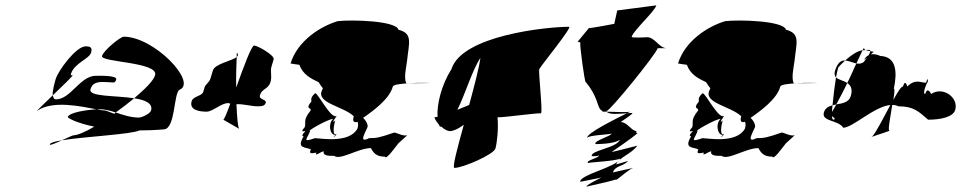

<svg xmlns="http://www.w3.org/2000/svg" viewBox="-20 -725 3589 717"><path d="M120 -312C111 -306 143 -336 177 -369C179 -361 181 -354 189 -354C244 -354 279 -442 338 -442C351 -442 419 -444 414 -428C409 -412 401 -418 387 -418C364 -418 328 -426 318 -392C309 -363 410 -369 481 -358C459 -340 436 -322 412 -305C391 -312 372 -317 352 -317H340C280 -328 178 -351 120 -312ZM188 -430C185 -419 175 -387 177 -369C215 -405 255 -444 251 -444C246 -444 243 -443 245 -449C257 -489 313 -505 320 -528C326 -548 317 -552 300 -552C264 -552 198 -462 188 -430ZM166 -186C168 -192 185 -197 211 -201C187 -190 164 -180 166 -186ZM233 -288C232 -285 264 -266 332 -252C298 -232 269 -220 256 -220C251 -220 231 -210 211 -201C295 -215 470 -223 501 -238C529 -238 560 -239 593 -242C636 -246 628 -380 651 -390C717 -418 556 -588 442 -588C430 -588 368 -538 361 -516C354 -492 574 -494 559 -444C553 -423 521 -392 481 -358C522 -352 552 -339 544 -312C540 -300 510 -286 498 -286C468 -286 439 -296 412 -305C410 -304 409 -301 407 -300C389 -307 375 -312 375 -312C367 -312 355 -314 340 -317C308 -315 239 -306 233 -288Z M696 -348C685 -313 726 -308 752 -308C774 -308 806 -340 832 -340C835 -339 838 -339 840 -338C828 -304 817 -279 814 -278L873 -244C868 -251 865 -290 863 -336H869C891 -336 921 -328 942 -328C953 -328 968 -328 972 -340C977 -356 945 -351 951 -370C958 -394 982 -392 990 -418C997 -442 988 -457 994 -477L1002 -504C1006 -518 942 -555 929 -555C919 -555 889 -473 862 -398C861 -445 863 -489 864 -512C845 -497 783 -487 775 -462L766 -432C761 -416 748 -411 744 -399L739 -382C734 -366 702 -366 696 -348ZM865 -528C870 -522 870 -517 864 -512C864 -523 864 -529 865 -528Z M1065 -488C1065 -488 1094 -483 1098 -483C1111 -447 1140 -432 1170 -418C1175 -410 1180 -402 1186 -395C1185 -394 1184 -392 1183 -389C1158 -340 1261 -329 1301 -291C1298 -279 1296 -267 1312 -269L1315 -271C1318 -263 1318 -255 1315 -245C1284 -188 1177 -209 1156 -209C1104 -191 1129 -208 1138 -236C1123 -234 1206 -281 1224 -281C1204 -263 1212 -221 1232 -221C1216 -203 1236 -220 1237 -224C1221 -216 1225 -253 1232 -275C1212 -257 1238 -293 1238 -293C1218 -275 1168 -377 1157 -377C1136 -359 1144 -349 1143 -346C1116 -314 1147 -325 1139 -311C1110 -275 1124 -268 1118 -250C1096 -225 1122 -239 1120 -234C1100 -216 1114 -216 1114 -216C1085 -168 1122 -177 1141 -167C1130 -145 1152 -155 1162 -155C1151 -137 1180 -160 1189 -160C1184 -142 1211 -143 1228 -143C1250 -125 1319 -172 1365 -172C1375 -154 1385 -140 1417 -140C1423 -127 1453 -172 1468 -190L1501 -220C1485 -215 1461 -230 1452 -230C1400 -212 1387 -209 1358 -209C1315 -187 1348 -236 1353 -252C1353 -264 1346 -275 1336 -285C1371 -309 1435 -355 1447 -402C1449 -409 1475 -412 1505 -414H1497C1488 -434 1496 -469 1500 -497C1507 -565 1523 -600 1468 -614C1459 -648 1291 -652 1241 -646C1175 -626 1091 -572 1065 -488ZM1306 -315C1306 -315 1305 -315 1305 -315C1305 -315 1306 -315 1306 -315ZM1505 -414C1547 -417 1589 -415 1589 -415C1559 -415 1538 -414 1505 -414Z M1603 -287C1601 -287 1607 -273 1619 -260C1621 -256 1621 -251 1628 -252C1640 -241 1654 -233 1667 -236C1684 -240 1698 -249 1712 -259C1688 -172 1668 -98 1677 -98C1709 -98 1823 -148 1830 -170C1836 -191 1842 -244 1838 -287H1842C1866 -287 1973 -302 2000 -302C2008 -302 1990 -455 1994 -467C1997 -476 2119 -625 2105 -625C2023 -625 1705 -593 1666 -467C1628 -407 1611 -335 1614 -289C1610 -288 1607 -288 1603 -287ZM1688 -315C1718 -375 1743 -462 1774 -509C1769 -471 1751 -403 1732 -333C1717 -327 1703 -321 1688 -315Z M2137 -569C2139 -569 2149 -568 2147 -563C2145 -555 2163 -419 2167 -419C2211 -367 2210 -330 2222 -316C2227 -312 2228 -312 2231 -308H2246C2245 -309 2246 -310 2246 -311C2258 -311 2429 -521 2436 -545H2470C2442 -545 2426 -585 2398 -586C2394 -586 2337 -582 2339 -588C2347 -613 2424 -681 2431 -705L2285 -686L2274 -636C2274 -636 2191 -620 2179 -620ZM2173 -210C2176 -220 2250 -222 2264 -226C2261 -216 2195 -199 2204 -187C2204 -187 2276 -186 2295 -204C2285 -172 2184 -164 2190 -142C2190 -142 2203 -140 2217 -144C2214 -134 2166 -126 2176 -116C2177 -119 2280 -123 2296 -133C2287 -102 2142 -72 2147 -46C2147 -46 2208 -58 2226 -62C2226 -62 2160 -30 2172 -28C2173 -30 2249 -44 2287 -57C2300 -67 2333 -95 2345 -98C2345 -98 2280 -84 2269 -81C2277 -107 2307 -103 2326 -124C2324 -123 2290 -114 2281 -111C2291 -137 2338 -150 2360 -181C2360 -181 2256 -154 2265 -158C2265 -158 2343 -211 2361 -228C2361 -228 2348 -231 2359 -235C2338 -235 2323 -269 2299 -269C2292 -267 2348 -301 2341 -303C2337 -303 2329 -303 2321 -302C2281 -282 2167 -226 2173 -210ZM2246 -308C2272 -307 2324 -305 2335 -308C2335 -308 2329 -306 2321 -302C2294 -300 2252 -296 2246 -308ZM2283 -54C2284 -54 2284 -55 2287 -57C2283 -55 2270 -51 2283 -54ZM2288 -57C2288 -57 2287 -57 2287 -57C2287 -57 2288 -57 2288 -57ZM2327 -124C2327 -124 2326 -124 2326 -124C2326 -124 2327 -124 2327 -124Z M2512 -488C2512 -488 2541 -483 2545 -483C2558 -447 2587 -432 2617 -418C2622 -410 2627 -402 2633 -395C2632 -394 2631 -392 2630 -389C2605 -340 2708 -329 2748 -291C2745 -279 2743 -267 2759 -269L2762 -271C2765 -263 2765 -255 2762 -245C2731 -188 2624 -209 2603 -209C2551 -191 2576 -208 2585 -236C2570 -234 2653 -281 2671 -281C2651 -263 2659 -221 2679 -221C2663 -203 2683 -220 2684 -224C2668 -216 2672 -253 2679 -275C2659 -257 2685 -293 2685 -293C2665 -275 2615 -377 2604 -377C2583 -359 2591 -349 2590 -346C2563 -314 2594 -325 2586 -311C2557 -275 2571 -268 2565 -250C2543 -225 2569 -239 2567 -234C2547 -216 2561 -216 2561 -216C2532 -168 2569 -177 2588 -167C2577 -145 2599 -155 2609 -155C2598 -137 2627 -160 2636 -160C2631 -142 2658 -143 2675 -143C2697 -125 2766 -172 2812 -172C2822 -154 2832 -140 2864 -140C2870 -127 2900 -172 2915 -190L2948 -220C2932 -215 2908 -230 2899 -230C2847 -212 2834 -209 2805 -209C2762 -187 2795 -236 2800 -252C2800 -264 2793 -275 2783 -285C2818 -309 2882 -355 2894 -402C2896 -409 2922 -412 2952 -414H2944C2935 -434 2943 -469 2947 -497C2954 -565 2970 -600 2915 -614C2906 -648 2738 -652 2688 -646C2622 -626 2538 -572 2512 -488ZM2753 -315C2753 -315 2752 -315 2752 -315C2752 -315 2753 -315 2753 -315ZM2952 -414C2994 -417 3036 -415 3036 -415C3006 -415 2985 -414 2952 -414Z M3098 -460C3095 -449 3097 -441 3102 -436C3105 -452 3108 -465 3110 -472C3115 -479 3125 -489 3136 -499C3121 -500 3108 -492 3098 -460ZM3057 -306C3046 -270 3110 -278 3129 -248C3164 -248 3244 -327 3305 -333C3279 -285 3250 -227 3236 -214C3254 -221 3312 -238 3301 -238C3295 -238 3305 -289 3312 -333C3320 -333 3328 -332 3335 -328C3393 -328 3411 -308 3446 -278C3496 -278 3539 -289 3547 -314C3561 -360 3502 -404 3457 -374C3457 -374 3444 -404 3435 -374C3423 -374 3441 -416 3445 -421C3445 -428 3445 -438 3438 -416C3418 -416 3399 -432 3368 -402C3368 -402 3361 -432 3352 -402C3345 -402 3332 -381 3316 -352C3320 -376 3322 -394 3318 -394C3331 -456 3328 -513 3268 -516C3254 -522 3242 -524 3232 -522L3243 -532C3243 -532 3238 -532 3230 -534C3230 -531 3228 -526 3224 -519C3216 -515 3210 -509 3207 -501L3218 -510C3214 -505 3211 -500 3206 -494C3198 -487 3187 -486 3178 -488C3167 -466 3157 -440 3144 -415C3157 -406 3165 -393 3157 -366C3150 -342 3125 -339 3103 -335C3096 -322 3091 -313 3087 -307C3087 -315 3088 -323 3089 -332C3075 -328 3062 -322 3057 -306ZM3102 -436C3111 -427 3131 -424 3144 -415C3130 -385 3114 -356 3103 -335C3098 -334 3093 -333 3089 -332C3092 -365 3097 -406 3102 -436ZM3136 -499C3156 -517 3180 -534 3199 -537H3201C3196 -527 3188 -509 3178 -488C3164 -491 3150 -498 3136 -499ZM3087 -291C3094 -286 3102 -281 3093 -278C3090 -277 3087 -282 3087 -291ZM3201 -537C3205 -537 3209 -538 3213 -538C3208 -540 3206 -543 3207 -546C3207 -546 3204 -544 3201 -537ZM3213 -538C3223 -539 3231 -540 3230 -534C3224 -535 3217 -536 3213 -538ZM3236 -214C3234 -212 3233 -212 3232 -212C3232 -212 3236 -214 3236 -214ZM3445 -421C3445 -421 3446 -421 3444 -416C3444 -416 3445 -418 3445 -418Z"/></svg>

Font: Alpina
Style: Obl
Weight: 400
Version: Version 0.9